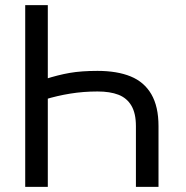

<svg xmlns="http://www.w3.org/2000/svg" viewBox="-20 -727 722 747"><path d="M508.8 0V-236.3Q508.8 -286.1 491.2 -315.9Q473.6 -345.7 440.9 -358.4Q408.2 -371.1 359.4 -371.1Q304.7 -371.1 253.4 -362.8Q202.1 -354.5 154.3 -339.8V-418.9Q206.1 -435.5 251.5 -443.4Q296.9 -451.2 359.4 -451.2Q435.5 -451.2 488.3 -429.7Q541 -408.2 568.8 -360.4Q596.7 -312.5 596.7 -236.3V0ZM78.1 0V-707H166V0Z"/></svg>

Font: Pretendard GOV Variable
Style: Regular
Weight: 400
Designer: Base glyphs from Inter by Rasmus Andersson; Hangul glyphs from Noto Sans CJK(Source Han Sans) by Jang Soo-young and Kang
Foundry: Kil Hyung-jin
Version: Version 1.307;Glyphs 3.2 (3192)